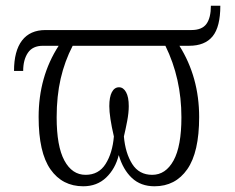

<svg xmlns="http://www.w3.org/2000/svg" viewBox="-20 -641 823 671"><path d="M115 -232Q115 -373 185 -481H130Q94 -481 77.5 -456.5Q61 -432 61 -393H29Q29 -463 57 -499.5Q85 -536 139 -536H649Q686 -536 701.5 -557.5Q717 -579 717 -621H750Q750 -547 723 -514Q696 -481 641 -481H607Q676 -371 676 -232Q676 -109 634.5 -49.5Q593 10 520 10Q472 10 441 -19Q410 -48 395 -99Q383 -51 351 -20.5Q319 10 271 10Q198 10 156.5 -49Q115 -108 115 -232ZM378 -164Q362 -233 362 -270Q362 -302 371 -319Q380 -336 396 -336Q411 -336 420.5 -319Q430 -302 430 -270Q430 -247 424.5 -218Q419 -189 413 -164Q418 -106 442 -68Q466 -30 512 -30Q559 -30 586.5 -80Q614 -130 614 -231Q614 -367 558 -481H234Q206 -427 192 -366Q178 -305 178 -231Q178 -130 205 -80Q232 -30 279 -30Q325 -30 349 -68Q373 -106 378 -164Z"/></svg>

Font: Noto Serif NarrowLight
Style: Regular
Weight: 300
Width: 4
Designer: Monotype Design Team
Foundry: Monotype Imaging Inc.
Version: Version 1.001